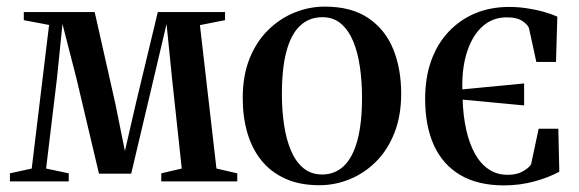

<svg xmlns="http://www.w3.org/2000/svg" viewBox="-20 -549 1752 581"><path d="M10 0V-24.5L76 -39L128.5 -473.5L52 -488V-512.5H266.5L329 -235.5L358 -92L391 -235.5L457.5 -512.5H661V-488L585 -473L635 -39L698 -24.5V0H468V-24.5L530 -39L500.5 -312.5L484 -476.5L445.5 -313L377 -23.5H279.5L211 -313L169 -476.5L152.5 -313L119.5 -39L188 -24.5V0Z M714.5 -252Q714.5 -320 735.2 -371.8Q756 -423.5 791.8 -458.5Q827.5 -493.5 871.8 -511.2Q916 -529 963 -529Q1043 -529 1094.2 -494.5Q1145.5 -460 1169.8 -400.5Q1194 -341 1194 -266Q1194 -198 1173.2 -146Q1152.5 -94 1117 -59Q1081.5 -24 1037.2 -6.2Q993 11.5 946.5 11.5Q887 11.5 843 -8.5Q799 -28.5 770.5 -64.2Q742 -100 728.2 -148Q714.5 -196 714.5 -252ZM955 -21Q993.5 -21 1020.5 -46.8Q1047.5 -72.5 1061.5 -124.2Q1075.5 -176 1075.5 -253.5Q1075.5 -302 1069.2 -345.8Q1063 -389.5 1049 -423.5Q1035 -457.5 1012 -477.2Q989 -497 955.5 -497Q916 -497 888.5 -471.5Q861 -446 847 -394.5Q833 -343 833 -264Q833 -215.5 839.5 -171.8Q846 -128 860.2 -94Q874.5 -60 897.8 -40.5Q921 -21 955 -21Z M1505 12Q1426.5 12 1373.2 -19.2Q1320 -50.5 1293.2 -109Q1266.5 -167.5 1266.5 -250Q1266.5 -314.5 1285 -365.8Q1303.5 -417 1337.8 -453.2Q1372 -489.5 1418.2 -508.8Q1464.5 -528 1520.5 -528Q1547 -528 1573 -524.2Q1599 -520.5 1622.8 -514Q1646.5 -507.5 1666.5 -498.5L1662.5 -361.5H1603L1581 -462.5Q1579 -472.5 1562.2 -484.5Q1545.5 -496.5 1513 -496.5Q1471 -496.5 1440.5 -469.5Q1410 -442.5 1393.8 -393.5Q1377.5 -344.5 1379 -278.5L1566 -296.5V-230L1380 -247.5Q1381.5 -198 1390.8 -156.5Q1400 -115 1417 -84.2Q1434 -53.5 1458.8 -36.8Q1483.5 -20 1516 -20Q1544 -20 1562.2 -30.5Q1580.5 -41 1587 -51.5L1610 -159.5H1669.5L1672.5 -29.5Q1641 -12 1597 0Q1553 12 1505 12Z"/></svg>

Font: Merriweather 120pt Medium
Style: Regular
Weight: 500
Version: Version 2.100